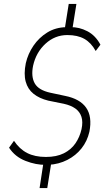

<svg xmlns="http://www.w3.org/2000/svg" viewBox="-20 -840 538 975"><path d="M181 115 201 -16 213 -3Q163 -2 109.5 -23Q56 -44 26 -90L51 -125Q79 -83 118 -63Q157 -43 213 -43Q267 -43 304 -61.5Q341 -80 363 -112Q385 -144 394 -184Q402 -221 393.5 -247Q385 -273 362.5 -289Q340 -305 304 -313L225 -329Q180 -340 150.5 -363.5Q121 -387 110.5 -425.5Q100 -464 111 -519Q122 -567 150 -608Q178 -649 220 -675Q262 -701 316 -702L308 -688L329 -820H368L347 -689L339 -702Q382 -703 423.5 -681.5Q465 -660 490 -613L466 -581Q443 -623 408.5 -642.5Q374 -662 322 -662Q259 -662 211 -618Q163 -574 148 -506Q137 -451 156.5 -416.5Q176 -382 236 -369L311 -353Q386 -338 417.5 -293Q449 -248 434 -171Q423 -123 394 -86.5Q365 -50 322 -28Q279 -6 227 -3L241 -17L220 115Z"/></svg>

Font: Nunito Sans 10pt Condensed ExtraLight
Style: Italic
Weight: 250
Width: 3
Italic angle: -9°
Designer: Vernon Adams
Foundry: Vernon Adams
Version: Version 3.101;gftools[0.9.27]